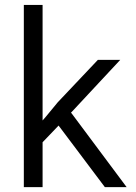

<svg xmlns="http://www.w3.org/2000/svg" viewBox="-20 -770 547 775"><path d="M216.3 -263.2 210.4 -256.8 153.8 -197.8 151.9 -195.8V-192.9V-14.6H76.2V-750H151.9V-303.7V-283.7L165 -298.8L212.9 -356.9L375 -528.3H465.3L271 -319.8L266.6 -315.4L270.5 -310.5L491.2 -14.6H403.3L221.7 -256.3Z"/></svg>

Font: Shabnam Light FD
Style: Light-FD
Weight: 300
Foundry: DejaVu fonts team - Redesigned by Saber Rastikerdar - Based on Vazir font
Version: Version 5.0.0